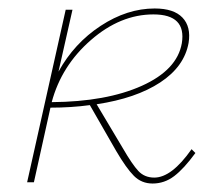

<svg xmlns="http://www.w3.org/2000/svg" viewBox="-20 -430 508 453"><path d="M432 -78 441 -69Q414 -32 391 -14.5Q368 3 340 3Q314 3 296 -15Q278 -33 254 -74L192 -182Q148 -176 99 -176L60 0H44L135 -407H151L118 -261Q155 -328 217.5 -369Q280 -410 345 -410Q390 -410 410.5 -388.5Q431 -367 425 -329Q415 -273 358 -235.5Q301 -198 208 -184L270 -80Q292 -42 306.5 -26.5Q321 -11 344 -11Q385 -11 432 -78ZM102 -189Q231 -190 314.5 -227.5Q398 -265 409 -328Q420 -396 342 -396Q264 -396 194.5 -335.5Q125 -275 102 -189Z"/></svg>

Font: EauTestInfant Thin
Style: Italic
Weight: 250
Italic angle: -12°
Designer: Christian Thalmann (Catharsis Fonts)
Version: Version 0.001;PS 000.001;hotconv 1.0.88;makeotf.lib2.5.64775